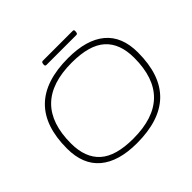

<svg xmlns="http://www.w3.org/2000/svg" viewBox="-188 -1029 1254 1254"><g transform="rotate(-45 438.5 -402.0)"><path d="M410 6Q241 6 151.5 -69.5Q62 -145 62 -293Q62 -706 485 -706Q655 -706 744.5 -631.5Q834 -557 834 -409Q834 6 410 6ZM414 -32Q792 -32 792 -402Q792 -534 717.5 -601Q643 -668 481 -668Q104 -668 104 -298Q104 -166 178.5 -99Q253 -32 414 -32ZM353 -774Q341 -774 342 -788L343 -796Q344 -810 357 -810H633Q644 -810 643 -796L642 -788Q641 -774 629 -774Z"/></g></svg>

Font: Asap Expanded Expanded Thin
Style: Italic
Weight: 100
Width: 7
Italic angle: -6°
Designer: Pablo Cosgaya
Foundry: Omnibus-Type
Version: Version 3.001; ttfautohint (v1.8.4.7-5d5b)